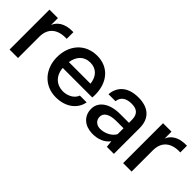

<svg xmlns="http://www.w3.org/2000/svg" viewBox="52 -1101 1701 1701"><g transform="rotate(45 902.5 -250.5)"><path d="M361 -509C244 -513 194 -460 176 -414V-500H70V0H176V-266C176 -379 250 -430 361 -425Z M890 -253C890 -406 801 -511 659 -511C506 -511 414 -397 414 -250C414 -102 512 10 658 10C786 10 868 -61 884 -152H799C779 -97 717 -72 666 -72C587 -72 526 -123 518 -218H888C890 -230 890 -242 890 -253ZM658 -425C736 -425 782 -373 791 -293H520C532 -371 578 -425 658 -425Z M1109 9C1186 12 1248 -16 1282 -63L1289 0H1377V-323C1377 -451 1296 -508 1179 -508C1035 -508 977 -430 969 -340H1057C1064 -402 1112 -426 1175 -426C1241 -426 1277 -397 1277 -325V-289H1167C1030 -289 952 -226 952 -140C952 -48 1020 6 1109 9ZM1134 -70C1089 -70 1055 -99 1055 -144C1055 -186 1093 -220 1182 -221H1277V-147C1252 -98 1188 -70 1134 -70Z M1784 -509C1667 -513 1617 -460 1599 -414V-500H1493V0H1599V-266C1599 -379 1673 -430 1784 -425Z"/></g></svg>

Font: Oakes Medium
Style: Regular
Weight: 500
Designer: Samuel Oakes
Foundry: Samuel Oakes
Version: Version 1.003;PS 001.003;hotconv 1.0.88;makeotf.lib2.5.64775